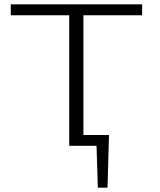

<svg xmlns="http://www.w3.org/2000/svg" viewBox="-20 -678 743 893"><path d="M368 -607V-50H487L480 195H435L429 0H302V-607H30V-658H641V-607Z"/></svg>

Font: Isabella Sans
Style: Regular
Weight: 400
Designer: Original fonts by Christian Thalmann (Catharsis Fonts), Modifications by Cristiano Sobral
Version: Version 0.002;July 12, 2020;FontCreator 13.0.0.2655 64-bit; 